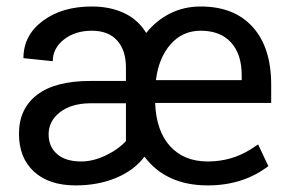

<svg xmlns="http://www.w3.org/2000/svg" viewBox="-20 -558 884 588"><path d="M616.2 9.8Q488.8 9.8 422.4 -78.1Q390.6 -36.1 335.4 -13.2Q280.3 9.8 211.4 9.8Q129.9 9.8 84 -32.5Q38.1 -74.7 38.1 -148.4Q38.1 -225.1 93.5 -267.6Q148.9 -310.1 256.8 -310.1H365.7V-351.6Q365.7 -403.8 338.9 -433.8Q312 -463.9 261.2 -463.9Q210 -463.9 175.8 -437Q141.6 -410.2 141.6 -370.6L51.8 -379.9Q51.8 -449.7 110.8 -493.9Q169.9 -538.1 261.2 -538.1Q317.4 -538.1 360.4 -517.8Q403.3 -497.6 427.7 -457Q458.5 -495.6 501 -516.8Q543.5 -538.1 594.7 -538.1Q697.3 -538.1 753.9 -475.3Q810.5 -412.6 810.5 -298.8V-242.7H455.1Q458.5 -156.7 501 -110.1Q543.5 -63.5 616.2 -63.5Q688.5 -63.5 747.6 -100.6L770.5 -115.7L801.8 -49.3Q724.6 9.8 616.2 9.8ZM229 -63.5Q264.2 -63.5 302.7 -81.5Q341.3 -99.6 365.7 -126V-241.7H254.4Q197.3 -240.7 163.1 -213.9Q128.9 -187 128.9 -146.5Q128.9 -108.9 154.8 -86.2Q180.7 -63.5 229 -63.5ZM594.7 -463.9Q538.6 -463.9 502.2 -422.1Q465.8 -380.4 457.5 -312.5H720.2V-327.6Q720.2 -392.1 687.5 -428Q654.8 -463.9 594.7 -463.9Z"/></svg>

Font: RobotoSquareBracket
Style: Square-Bracket
Weight: 400
Version: Version 2.137; 2017